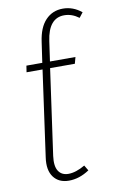

<svg xmlns="http://www.w3.org/2000/svg" viewBox="-86 -786 510 843"><g transform="rotate(-10 169.5 -364.5)"><path d="M256.8 -709Q187 -709 172.9 -608.9L160.2 -520H273.9L266.1 -491.2H155.8L102.1 -108.9Q96.2 -64 110.6 -42Q125 -20 154.8 -20Q188 -20 229 -43.9L243.2 -20Q198.7 9.8 151.9 9.8Q106.9 9.8 83.7 -21.5Q60.5 -52.7 68.8 -108.9L122.1 -491.2H50.8L55.2 -520H126L139.2 -610.8Q147.9 -674.3 178.7 -706.5Q209.5 -738.8 255.9 -738.8Q301.3 -738.8 338.9 -708L321.8 -686Q291 -709 256.8 -709Z"/></g></svg>

Font: Fira Sans Compressed UltraLight
Style: Italic
Weight: 200
Width: 3
Italic angle: -8°
Designer: Carrois Corporate & Edenspiekermann AG
Foundry: Carrois Corporate GbR & Edenspiekermann AG
Version: Version 4.203;PS 004.203;hotconv 1.0.88;makeotf.lib2.5.64775